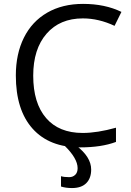

<svg xmlns="http://www.w3.org/2000/svg" viewBox="-20 -744 671 982"><path d="M403.8 -649.9Q286.1 -649.9 218 -571.5Q149.9 -493.2 149.9 -356.9Q149.9 -216.8 215.6 -140.4Q281.2 -64 402.8 -64Q477.5 -64 573.2 -90.8V-18.1Q499 9.8 390.1 9.8Q232.4 9.8 146.7 -85.9Q61 -181.6 61 -357.9Q61 -468.3 102.3 -551.3Q143.6 -634.3 221.4 -679.2Q299.3 -724.1 404.8 -724.1Q517.1 -724.1 601.1 -683.1L565.9 -611.8Q484.9 -649.9 403.8 -649.9ZM377 116.2Q377 65.9 309.1 0H369.1Q446.3 58.6 446.3 123Q446.3 167.5 421.4 192.6Q396.5 217.8 348.1 217.8Q316.4 217.8 292 210V157.2Q307.6 162.1 334 162.1Q352.1 162.1 364.5 150.4Q377 138.7 377 116.2Z"/></svg>

Font: Open Sans ACDW
Style: acdw
Weight: 400
Foundry: Ascender Corporation
Version: Version 1.10